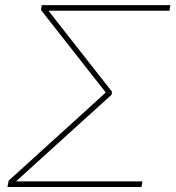

<svg xmlns="http://www.w3.org/2000/svg" viewBox="-20 -748 702 768"><path d="M9.8 0 14.6 -25.4 330.1 -311.5Q340.3 -320.8 350.3 -330.1Q360.4 -339.4 370.4 -348.4Q380.4 -357.4 390.6 -366.7Q400.9 -376 411.1 -385.3L408.7 -370.6Q399.4 -382.8 389.9 -395Q380.4 -407.2 370.8 -419.2Q361.3 -431.2 351.6 -443.4L144 -708L147 -727.5H661.6L657.7 -705.1H238.3Q219.7 -705.1 200.9 -705.1Q182.1 -705.1 163.6 -705.1L168.5 -712.4Q175.3 -704.1 181.6 -695.6Q188 -687 194.6 -678.7Q201.2 -670.4 207.5 -662.1L428.2 -380.9L426.3 -369.1L111.8 -84Q99.6 -72.8 86.9 -61.3Q74.2 -49.8 61.5 -38.3Q48.8 -26.9 36.1 -15.1L34.2 -22.5Q57.1 -22.5 80.1 -22.5Q103 -22.5 125.5 -22.5H549.8L545.9 0Z"/></svg>

Font: Inter 18pt Thin
Style: Italic
Weight: 250
Italic angle: -9.3988°
Version: Version 4.001;git-66647c0bb